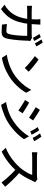

<svg xmlns="http://www.w3.org/2000/svg" viewBox="1540 -2414 919 4040"><g transform="rotate(90 2000.0 -393.5)"><path d="M760 -791Q773 -774 787.5 -749Q802 -724 816.5 -699Q831 -674 841 -654L775 -626Q760 -656 737.5 -696Q715 -736 695 -764ZM873 -833Q887 -815 902.5 -790Q918 -765 932.5 -740.5Q947 -716 956 -697L891 -669Q875 -701 852.5 -739.5Q830 -778 809 -806ZM498 -783Q497 -765 495.5 -740.5Q494 -716 493 -698Q488 -546 466 -431.5Q444 -317 404.5 -229.5Q365 -142 306.5 -75.5Q248 -9 170 46L78 -29Q105 -43 136 -65Q167 -87 193 -113Q241 -158 277 -214Q313 -270 337.5 -339.5Q362 -409 375 -497.5Q388 -586 388 -696Q388 -707 387.5 -723Q387 -739 385 -755Q383 -771 381 -783ZM843 -572Q841 -560 839 -545.5Q837 -531 836 -521Q835 -491 833 -442Q831 -393 826.5 -335.5Q822 -278 815 -220.5Q808 -163 799 -114.5Q790 -66 776 -36Q761 -1 733.5 15.5Q706 32 660 32Q620 32 577.5 29.5Q535 27 497 25L485 -80Q524 -75 561.5 -71.5Q599 -68 630 -68Q653 -68 666 -75.5Q679 -83 687 -102Q697 -123 705 -160.5Q713 -198 718.5 -244Q724 -290 727.5 -338Q731 -386 732.5 -429.5Q734 -473 734 -506H224Q196 -506 163.5 -505Q131 -504 102 -502V-607Q131 -604 163 -602Q195 -600 224 -600H704Q724 -600 741 -601.5Q758 -603 773 -606Z M1233 -745Q1260 -727 1295 -700.5Q1330 -674 1366.5 -644Q1403 -614 1436 -586Q1469 -558 1489 -536L1410 -455Q1391 -475 1360 -503.5Q1329 -532 1293.5 -562.5Q1258 -593 1223 -620.5Q1188 -648 1160 -667ZM1130 -76Q1214 -89 1285 -110.5Q1356 -132 1415.5 -159.5Q1475 -187 1523 -216Q1603 -265 1670.5 -329Q1738 -393 1789 -461Q1840 -529 1870 -593L1931 -484Q1895 -419 1842.5 -354Q1790 -289 1724 -229.5Q1658 -170 1580 -122Q1530 -91 1470.5 -62Q1411 -33 1342.5 -10Q1274 13 1197 27Z M2722 -756Q2735 -737 2752.5 -709Q2770 -681 2786.5 -652.5Q2803 -624 2814 -600L2744 -570Q2731 -599 2716.5 -625.5Q2702 -652 2687 -678Q2672 -704 2654 -727ZM2856 -804Q2870 -786 2887.5 -759Q2905 -732 2922 -703.5Q2939 -675 2951 -652L2881 -621Q2868 -650 2852.5 -676Q2837 -702 2821 -727Q2805 -752 2787 -775ZM2292 -773Q2315 -760 2345.5 -740.5Q2376 -721 2408 -700.5Q2440 -680 2468 -661.5Q2496 -643 2514 -630L2454 -544Q2436 -558 2408 -577Q2380 -596 2348.5 -616Q2317 -636 2287.5 -654.5Q2258 -673 2235 -686ZM2126 -60Q2182 -70 2240 -85.5Q2298 -101 2355 -123.5Q2412 -146 2464 -174Q2548 -222 2619.5 -281Q2691 -340 2749 -407Q2807 -474 2847 -545L2908 -439Q2841 -337 2740 -244Q2639 -151 2517 -80Q2467 -52 2407 -27Q2347 -2 2289 16.5Q2231 35 2185 43ZM2139 -546Q2163 -534 2194 -515.5Q2225 -497 2257 -477Q2289 -457 2317 -439Q2345 -421 2363 -409L2305 -320Q2285 -334 2257 -353Q2229 -372 2198 -392Q2167 -412 2137 -429.5Q2107 -447 2083 -460Z M3815 -673Q3809 -666 3800 -650Q3791 -634 3786 -621Q3765 -573 3734.5 -514Q3704 -455 3665.5 -396.5Q3627 -338 3585 -290Q3530 -227 3463.5 -167Q3397 -107 3323 -56.5Q3249 -6 3170 31L3089 -54Q3170 -86 3245.5 -133Q3321 -180 3386 -236Q3451 -292 3500 -347Q3534 -385 3566 -431.5Q3598 -478 3623 -525Q3648 -572 3659 -611Q3650 -611 3622 -611Q3594 -611 3555.5 -611Q3517 -611 3475.5 -611Q3434 -611 3395.5 -611Q3357 -611 3329 -611Q3301 -611 3292 -611Q3273 -611 3250.5 -609.5Q3228 -608 3209.5 -606.5Q3191 -605 3183 -605V-718Q3193 -717 3213 -715.5Q3233 -714 3255 -712.5Q3277 -711 3292 -711Q3303 -711 3331.5 -711Q3360 -711 3398.5 -711Q3437 -711 3479 -711Q3521 -711 3559 -711Q3597 -711 3625 -711Q3653 -711 3663 -711Q3691 -711 3714 -714Q3737 -717 3750 -721ZM3598 -356Q3638 -323 3682 -282Q3726 -241 3768 -197.5Q3810 -154 3846.5 -114Q3883 -74 3908 -43L3820 35Q3783 -15 3735 -70Q3687 -125 3633 -180.5Q3579 -236 3525 -284Z"/></g></svg>

Font: Noto Sans SC Thin Medium
Style: Regular
Weight: 500
Version: Version 2.004-H2;hotconv 1.0.118;makeotfexe 2.5.65603